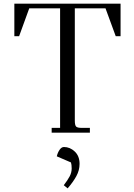

<svg xmlns="http://www.w3.org/2000/svg" viewBox="-20 -722 731 1045"><path d="M58.1 -524.9V-702.1H636.2V-524.9H609.9L554.2 -676.8H387.2V-65.9Q387.2 -40.5 394.3 -33.2Q401.4 -25.9 425.8 -25.9H469.2V0H261.2V-25.9H307.1V-676.8H139.2L84 -524.9ZM289.1 128.9Q293.5 109.4 304 93.8Q314.5 78.1 328.1 78.1Q360.8 78.1 387 102.8Q413.1 127.4 413.1 169.9Q413.1 204.6 395.5 236.8Q377.9 269 348.1 303.2L327.1 286.1Q348.1 258.8 359.1 238Q370.1 217.3 370.1 194.8Q370.1 173.8 366.2 162.1Z"/></svg>

Font: Dihjauti
Style: Regular
Weight: 400
Designer: T. Christopher White
Version: Version 3.0.0